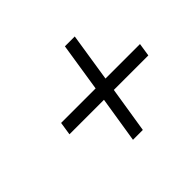

<svg xmlns="http://www.w3.org/2000/svg" viewBox="-105 -653 716 716"><g transform="rotate(-45 253.0 -295.0)"><path d="M82 -264H264L235 -82H287L316 -264H498L506 -316H324L354 -508H302L272 -316H90Z"/></g></svg>

Font: Charger Sport
Style: ExLitObl
Weight: 200
Designer: Jasper
Foundry: Cannot Into Space Fonts
Version: Version 1.1